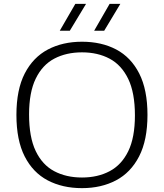

<svg xmlns="http://www.w3.org/2000/svg" viewBox="-20 -965 848 994"><path d="M404.5 9Q303.5 9 227 -31.2Q150.5 -71.5 107.8 -155.2Q65 -239 65 -370Q65 -501 108.2 -584.8Q151.5 -668.5 228 -708.8Q304.5 -749 404.5 -749Q505.5 -749 581.8 -708.8Q658 -668.5 700.8 -584.5Q743.5 -500.5 743.5 -370Q743.5 -239.5 700.2 -155.5Q657 -71.5 580.5 -31.2Q504 9 404.5 9ZM404.5 -46Q486 -46 547.8 -78.8Q609.5 -111.5 644 -182.2Q678.5 -253 678.5 -367.5Q678.5 -484.5 643.8 -556.5Q609 -628.5 547.5 -661.2Q486 -694 404.5 -694Q323 -694 261.2 -661.5Q199.5 -629 165 -558Q130.5 -487 130.5 -372.5Q130.5 -255 164.8 -183.2Q199 -111.5 260.8 -78.8Q322.5 -46 404.5 -46ZM467.5 -806 547.5 -945H603L519.5 -806ZM289.5 -806 370 -945H425.5L341.5 -806Z"/></svg>

Font: Encode Sans Expanded Expanded Light
Style: Regular
Weight: 300
Width: 7
Designer: Multiple Designers
Foundry: Impallari Type
Version: Version 3.000; ttfautohint (v1.8.3) -l 8 -r 50 -G 200 -x 14 